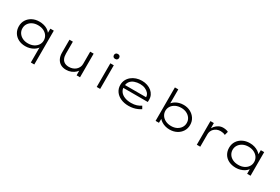

<svg xmlns="http://www.w3.org/2000/svg" viewBox="101 -2098 5347 3673"><g transform="rotate(30 2774.5 -262.0)"><path d="M650 225V-142L668 -146Q660 -114 635.5 -86.5Q611 -59 575 -37.5Q539 -16 494 -3.5Q449 9 399 9Q311 9 244.5 -26Q178 -61 141 -122.5Q104 -184 104 -262Q104 -342 143 -403.5Q182 -465 249.5 -500Q317 -535 403 -535Q456 -535 502 -523Q548 -511 583 -489.5Q618 -468 641.5 -439.5Q665 -411 674 -379L648 -384L650 -522H726V225ZM414 -63Q486 -63 539.5 -89.5Q593 -116 623.5 -161Q654 -206 654 -262Q654 -320 623.5 -365.5Q593 -411 539.5 -436.5Q486 -462 415 -462Q348 -462 295.5 -436.5Q243 -411 213 -366Q183 -321 183 -263Q183 -206 212.5 -161Q242 -116 294.5 -89.5Q347 -63 414 -63Z M1301 10Q1229 10 1178 -20Q1127 -50 1099.5 -105.5Q1072 -161 1072 -237V-522H1147V-259Q1147 -196 1166.5 -152.5Q1186 -109 1225 -87Q1264 -65 1320 -65Q1364 -65 1402.5 -79Q1441 -93 1469.5 -118.5Q1498 -144 1514 -178Q1530 -212 1530 -251V-522H1606V0H1531L1529 -121L1542 -128Q1531 -96 1496.5 -64Q1462 -32 1411.5 -11Q1361 10 1301 10Z M1975 0V-522H2051V0ZM2012 -640Q1985 -640 1970 -654.5Q1955 -669 1955 -695Q1955 -719 1970 -734Q1985 -749 2012 -749Q2039 -749 2054 -734.5Q2069 -720 2069 -695Q2069 -670 2054 -655Q2039 -640 2012 -640Z M2680 10Q2582 10 2506 -24.5Q2430 -59 2388 -120Q2346 -181 2346 -259Q2346 -322 2371.5 -372.5Q2397 -423 2441.5 -459.5Q2486 -496 2544.5 -516Q2603 -536 2669 -536Q2733 -536 2788 -517.5Q2843 -499 2883.5 -465.5Q2924 -432 2946 -385.5Q2968 -339 2966 -282L2965 -239H2412L2401 -302H2908L2891 -293L2890 -317Q2887 -355 2858 -388.5Q2829 -422 2780.5 -443Q2732 -464 2669 -464Q2602 -464 2545.5 -443.5Q2489 -423 2456 -379Q2423 -335 2423 -264Q2423 -203 2456 -158Q2489 -113 2550.5 -88Q2612 -63 2695 -63Q2765 -63 2815.5 -80Q2866 -97 2909 -125L2942 -67Q2913 -47 2872.5 -29Q2832 -11 2784 -0.5Q2736 10 2680 10Z M3586 10Q3536 10 3492 -2.5Q3448 -15 3413.5 -36Q3379 -57 3354 -84.5Q3329 -112 3318 -142L3352 -136L3349 -1H3275V-740H3350V-395L3324 -387Q3335 -417 3359 -443Q3383 -469 3418 -490Q3453 -511 3496.5 -523Q3540 -535 3590 -535Q3674 -535 3741 -499.5Q3808 -464 3847.5 -403Q3887 -342 3887 -262Q3887 -184 3848 -122.5Q3809 -61 3741 -25.5Q3673 10 3586 10ZM3579 -63Q3647 -63 3699 -89Q3751 -115 3781.5 -160.5Q3812 -206 3812 -263Q3812 -321 3781.5 -366Q3751 -411 3698.5 -437Q3646 -463 3580 -463Q3509 -463 3455 -436.5Q3401 -410 3371 -365.5Q3341 -321 3340 -264Q3341 -205 3371.5 -160Q3402 -115 3456 -89Q3510 -63 3579 -63Z M4186 0V-522H4261L4263 -362H4243Q4259 -412 4291.5 -450.5Q4324 -489 4368 -512Q4412 -535 4463 -535Q4496 -535 4527 -528.5Q4558 -522 4577 -510L4556 -430Q4535 -442 4507 -448Q4479 -454 4454 -454Q4408 -454 4372.5 -438.5Q4337 -423 4312 -398Q4287 -373 4274.5 -341.5Q4262 -310 4262 -277V0Z M5051 10Q4958 10 4890 -24.5Q4822 -59 4785.5 -120.5Q4749 -182 4749 -261Q4749 -341 4788 -402.5Q4827 -464 4896 -499.5Q4965 -535 5053 -535Q5110 -535 5157.5 -520.5Q5205 -506 5241 -482Q5277 -458 5298.5 -430Q5320 -402 5323 -374L5296 -378L5299 -522H5373V0H5298V-144L5318 -153Q5315 -123 5292 -94Q5269 -65 5232.5 -41.5Q5196 -18 5149 -4Q5102 10 5051 10ZM5065 -62Q5134 -62 5187.5 -88Q5241 -114 5271.5 -159Q5302 -204 5302 -261Q5302 -318 5272 -363.5Q5242 -409 5188 -436Q5134 -463 5065 -463Q4995 -463 4941.5 -436Q4888 -409 4857.5 -363.5Q4827 -318 4827 -261Q4827 -205 4856.5 -159.5Q4886 -114 4939.5 -88Q4993 -62 5065 -62Z"/></g></svg>

Font: Lexend Tera Light
Style: Regular
Weight: 300
Designer: Bonnie Shaver-Troup, Thomas Jockin
Foundry: Lexend
Version: Version 1.007